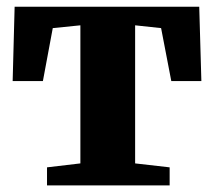

<svg xmlns="http://www.w3.org/2000/svg" viewBox="-20 -564 651 584"><path d="M123 0V-55L224.5 -67V-487L140.5 -478.5L110.5 -317.5H18.5L24.5 -543.5H586L592.5 -317.5H501L470 -478.5L391 -487V-67L496 -55V0Z"/></svg>

Font: Merriweather 48pt Black
Style: Regular
Weight: 900
Version: Version 2.100